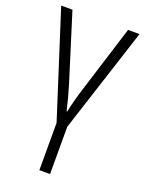

<svg xmlns="http://www.w3.org/2000/svg" viewBox="-145 -603 691 912"><g transform="rotate(20 200.0 -147.0)"><path d="M172 238V-1L2 -532H59L164 -196Q184 -131 198 -69H201Q215 -134 234 -193L340 -532H398L226 -1V238Z"/></g></svg>

Font: Noto Sans UI NarrowLight
Style: Regular
Weight: 300
Width: 4
Designer: Monotype Design Team
Foundry: Monotype Imaging Inc.
Version: Version 1.001